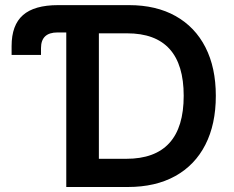

<svg xmlns="http://www.w3.org/2000/svg" viewBox="-20 -748 934 768"><path d="M26.4 -528.3V-564Q26.4 -647.5 71.8 -687.5Q117.2 -727.5 212.4 -727.5H496.1Q604.5 -727.5 682.4 -683.8Q760.3 -640.1 801.8 -558.8Q843.3 -477.5 843.3 -364.7Q843.3 -251 801.5 -169.2Q759.8 -87.4 680.9 -43.7Q602.1 0 491.2 0H245.1V-618.2H210Q144 -618.2 144 -555.7V-528.3ZM375.5 -112.8H484.9Q714.8 -112.8 714.8 -364.7Q714.8 -614.7 488.3 -614.7H375.5Z"/></svg>

Font: Inter SemiBold
Style: Regular
Weight: 600
Designer: Rasmus Andersson
Foundry: rsms
Version: Version 4.001;git-9221beed3